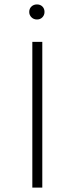

<svg xmlns="http://www.w3.org/2000/svg" viewBox="-20 -847 337 867"><path d="M126 0V-658H171V0ZM147 -759Q132 -759 122 -769Q112 -779 112 -793Q112 -808 122 -817.5Q132 -827 147 -827Q162 -827 171.5 -817.5Q181 -808 181 -793Q181 -779 171.5 -769Q162 -759 147 -759Z"/></svg>

Font: Ysabeau Infant ExtraLight
Style: Regular
Weight: 250
Designer: Christian Thalmann (Catharsis Fonts)
Version: Version 2.001;gftools[0.9.30]; featfreeze: ss01,ss02,lnum